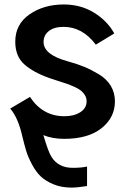

<svg xmlns="http://www.w3.org/2000/svg" viewBox="-20 -600 555 854"><path d="M25.4 -117.2 113.3 -168.9Q169.9 -83 266.6 -83Q309.6 -83 337.4 -101.1Q365.2 -119.1 365.2 -149.4Q365.2 -164.1 357.9 -176.3Q350.6 -188.5 340.3 -196.8Q330.1 -205.1 310.5 -213.9Q291 -222.7 276.9 -227.5Q262.7 -232.4 237.8 -240.2Q212.9 -248 199.2 -252.9Q127.9 -278.3 87.9 -314Q47.9 -349.6 47.9 -415Q47.9 -492.2 111.3 -536.1Q174.8 -580.1 263.7 -580.1Q338.9 -580.1 397.9 -543.9Q457 -507.8 488.3 -451.2L406.2 -401.4Q346.7 -480.5 262.7 -480.5Q220.7 -480.5 197.3 -461.9Q173.8 -443.4 173.8 -413.1Q173.8 -356.4 282.2 -327.1Q324.2 -315.4 355 -302.7Q385.7 -290 419.9 -269.5Q454.1 -249 472.7 -218.3Q491.2 -187.5 491.2 -149.4Q491.2 -77.1 431.6 -29.8Q372.1 17.6 265.6 17.6Q212.9 17.6 172.9 1Q195.3 77.1 209 97.7Q239.3 146.5 303.7 146.5Q343.8 146.5 367.2 140.6V227.5Q324.2 234.4 297.9 234.4Q252.9 234.4 217.8 219.7Q182.6 205.1 161.1 184.6Q139.6 164.1 122.1 130.9Q104.5 97.7 96.7 71.8Q88.9 45.9 80.1 9.8Q61.5 -75.2 25.4 -117.2Z"/></svg>

Font: Gothic A1
Style: Bold
Weight: 700
Version: Version 2.50